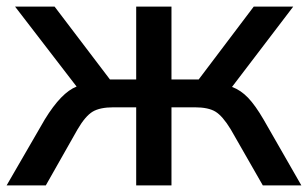

<svg xmlns="http://www.w3.org/2000/svg" viewBox="-22 -559 929 579"><path d="M113.3 -199.2Q163.1 -280.3 209 -297.9L23.4 -539.1H142.6L309.6 -319.3H388.7V-539.1H495.1V-319.3H577.1L743.2 -539.1H862.3L677.7 -296.9Q704.1 -287.1 726.1 -264.2Q748 -241.2 772.5 -199.2L886.7 0H770.5L673.8 -168.9Q649.4 -209 627.9 -222.2Q606.4 -235.4 565.4 -235.4H495.1V0H388.7V-235.4H320.3Q279.3 -235.4 257.3 -222.2Q235.4 -209 211.9 -168.9L116.2 0H-2Z"/></svg>

Font: Min Sans Medium
Style: Regular
Weight: 500
Designer: Jinseong-Kim, NotoSansCJK, Nunito
Foundry: Jinseong-Kim
Version: Version 1.400;Glyphs 3.1.2 (3151)